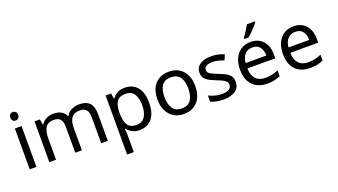

<svg xmlns="http://www.w3.org/2000/svg" viewBox="-76 -1449 4173 2372"><g transform="rotate(-20 2010.0 -263.0)"><path d="M130 -737Q150 -737 165.5 -723.5Q181 -710 181 -681Q181 -653 165.5 -639Q150 -625 130 -625Q108 -625 93 -639Q78 -653 78 -681Q78 -710 93 -723.5Q108 -737 130 -737ZM173 -536V0H85V-536Z M931 -546Q1022 -546 1067 -499.5Q1112 -453 1112 -349V0H1025V-345Q1025 -472 916 -472Q838 -472 804.5 -427Q771 -382 771 -296V0H684V-345Q684 -472 574 -472Q493 -472 462 -422Q431 -372 431 -278V0H343V-536H414L427 -463H432Q457 -505 499.5 -525.5Q542 -546 590 -546Q716 -546 754 -456H759Q786 -502 832.5 -524Q879 -546 931 -546Z M1533 -546Q1632 -546 1692.5 -477Q1753 -408 1753 -269Q1753 -132 1692.5 -61Q1632 10 1532 10Q1470 10 1429.5 -13.5Q1389 -37 1366 -68H1360Q1362 -51 1364 -25Q1366 1 1366 20V240H1278V-536H1350L1362 -463H1366Q1390 -498 1429 -522Q1468 -546 1533 -546ZM1517 -472Q1435 -472 1401.5 -426Q1368 -380 1366 -286V-269Q1366 -170 1398.5 -116.5Q1431 -63 1519 -63Q1568 -63 1599.5 -90Q1631 -117 1646.5 -163.5Q1662 -210 1662 -270Q1662 -362 1626.5 -417Q1591 -472 1517 -472Z M2359 -269Q2359 -136 2291.5 -63Q2224 10 2109 10Q2038 10 1982.5 -22.5Q1927 -55 1895 -117.5Q1863 -180 1863 -269Q1863 -402 1930 -474Q1997 -546 2112 -546Q2185 -546 2240.5 -513.5Q2296 -481 2327.5 -419.5Q2359 -358 2359 -269ZM1954 -269Q1954 -174 1991.5 -118.5Q2029 -63 2111 -63Q2192 -63 2230 -118.5Q2268 -174 2268 -269Q2268 -364 2230 -418Q2192 -472 2110 -472Q2028 -472 1991 -418Q1954 -364 1954 -269Z M2847 -148Q2847 -70 2789 -30Q2731 10 2633 10Q2577 10 2536.5 1Q2496 -8 2465 -24V-104Q2497 -88 2542.5 -74.5Q2588 -61 2635 -61Q2702 -61 2732 -82.5Q2762 -104 2762 -140Q2762 -160 2751 -176Q2740 -192 2711.5 -208Q2683 -224 2630 -244Q2578 -264 2541 -284Q2504 -304 2484 -332Q2464 -360 2464 -404Q2464 -472 2519.5 -509Q2575 -546 2665 -546Q2714 -546 2756.5 -536.5Q2799 -527 2836 -510L2806 -440Q2772 -454 2735 -464Q2698 -474 2659 -474Q2605 -474 2576.5 -456.5Q2548 -439 2548 -409Q2548 -387 2561 -371.5Q2574 -356 2604.5 -341.5Q2635 -327 2686 -307Q2737 -288 2773 -268Q2809 -248 2828 -219.5Q2847 -191 2847 -148Z M3184 -546Q3253 -546 3302.5 -516Q3352 -486 3378.5 -431.5Q3405 -377 3405 -304V-251H3038Q3040 -160 3084.5 -112.5Q3129 -65 3209 -65Q3260 -65 3299.5 -74.5Q3339 -84 3381 -102V-25Q3340 -7 3300 1.5Q3260 10 3205 10Q3129 10 3070.5 -21Q3012 -52 2979.5 -113.5Q2947 -175 2947 -264Q2947 -352 2976.5 -415Q3006 -478 3059.5 -512Q3113 -546 3184 -546ZM3183 -474Q3120 -474 3083.5 -433.5Q3047 -393 3040 -321H3313Q3312 -389 3281 -431.5Q3250 -474 3183 -474ZM3325 -756Q3313 -738 3288 -709.5Q3263 -681 3234.5 -652.5Q3206 -624 3182 -606H3124V-618Q3139 -637 3156.5 -663Q3174 -689 3191 -716.5Q3208 -744 3219 -766H3325Z M3748 -546Q3817 -546 3866.5 -516Q3916 -486 3942.5 -431.5Q3969 -377 3969 -304V-251H3602Q3604 -160 3648.5 -112.5Q3693 -65 3773 -65Q3824 -65 3863.5 -74.5Q3903 -84 3945 -102V-25Q3904 -7 3864 1.5Q3824 10 3769 10Q3693 10 3634.5 -21Q3576 -52 3543.5 -113.5Q3511 -175 3511 -264Q3511 -352 3540.5 -415Q3570 -478 3623.5 -512Q3677 -546 3748 -546ZM3747 -474Q3684 -474 3647.5 -433.5Q3611 -393 3604 -321H3877Q3876 -389 3845 -431.5Q3814 -474 3747 -474Z"/></g></svg>

Font: Noto Sans Syriac Eastern
Style: Regular
Weight: 400
Designer: Patrick Giasson and the Monotype Design Team
Foundry: Monotype Imaging Inc.
Version: Version 3.001; ttfautohint (v1.8.4.7-5d5b)